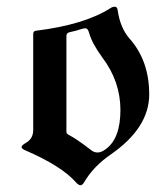

<svg xmlns="http://www.w3.org/2000/svg" viewBox="-20 -543 498 573"><path d="M56.6 -116.2Q79.1 -128.9 79.1 -154.8V-441.4Q79.1 -450.2 86.9 -451.2Q232.4 -469.2 310.1 -519Q315.9 -522.9 322.8 -522.9Q329.6 -522.9 331.1 -513.2Q338.4 -460 366.7 -427.7Q425.3 -361.8 425.3 -261.2Q425.3 -161.6 310.5 -82Q258.3 -45.9 231.4 0.5Q226.1 9.8 220.2 9.8Q214.4 9.8 207 1.5Q163.6 -47.9 54.7 -94.7Q44.4 -99.1 44.4 -104.2Q44.4 -109.4 56.6 -116.2ZM178.2 -149.9Q178.2 -144 184.1 -141.1Q210.4 -127.4 252.9 -94.2Q261.2 -87.9 271.7 -87.9Q282.2 -87.9 295.9 -98.1Q339.4 -129.9 339.4 -214.8Q339.4 -299.8 285.6 -371.1Q254.9 -413.1 246.1 -444.3Q242.2 -458.5 235.4 -458.5Q228.5 -458.5 222.2 -456.1Q210 -451.7 187.5 -446.8Q178.2 -444.8 178.2 -435.5Z"/></svg>

Font: UnifrakturMaguntia20
Style: Book
Weight: 400
Designer: j. 'mach' wust, Gerrit Ansmann, Georg Duffner, based on a font by Peter Wiegel, original typeface by Carl Albert Fahrenw
Version: Version 2017-03-19